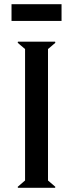

<svg xmlns="http://www.w3.org/2000/svg" viewBox="-20 -900 350 920"><path d="M35.2 -799.8V-879.9H274.9V-799.8ZM64.9 -4.9 100.1 -35.2V-665L64.9 -694.8L65.9 -700.2H244.1L245.1 -694.8L210 -665V-35.2L245.1 -4.9L244.1 0H65.9Z"/></svg>

Font: Tiffany Gothic CC
Style: Regular
Weight: 400
Designer: indestructible type*
Foundry: Cowboy Collective
Version: Version 1.000